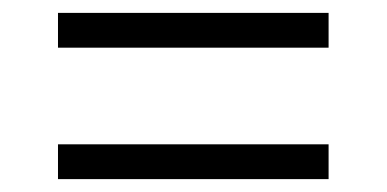

<svg xmlns="http://www.w3.org/2000/svg" viewBox="-20 -421 601 298"><path d="M70 -347V-401H490V-347ZM70 -143V-197H490V-143Z"/></svg>

Font: Spectral SC
Style: Bold
Weight: 700
Designer: Jean-Baptiste Levee
Foundry: Production Type
Version: Version 2.001